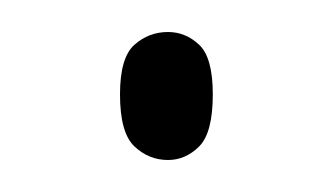

<svg xmlns="http://www.w3.org/2000/svg" viewBox="-20 -417 208 120"><path d="M85 -317Q73 -317 64 -325.5Q55 -334 55 -358Q55 -381 64 -389Q73 -397 85 -397Q96 -397 104.5 -389Q113 -381 113 -358Q113 -334 104.5 -325.5Q96 -317 85 -317Z"/></svg>

Font: Noto Serif Ethiopic Condensed Thin
Style: Regular
Weight: 100
Width: 3
Designer: Monotype Design Team
Foundry: Monotype Imaging Inc.
Version: Version 2.102; ttfautohint (v1.8.4.7-5d5b)